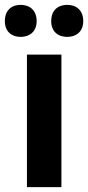

<svg xmlns="http://www.w3.org/2000/svg" viewBox="-41 -771 363 791"><path d="M-21 -684C-21 -641 7 -619 44 -619C81 -619 110 -641 110 -684C110 -729 81 -751 44 -751C7 -751 -21 -729 -21 -684ZM170 -684C170 -641 198 -619 236 -619C273 -619 302 -641 302 -684C302 -729 273 -751 236 -751C198 -751 170 -729 170 -684ZM212 0V-546H70V0Z"/></svg>

Font: Noto Sans Myanmar SemiCondensed
Style: Bold
Weight: 700
Width: 4
Designer: Monotype Design Team
Foundry: Monotype Imaging Inc.
Version: Version 2.107